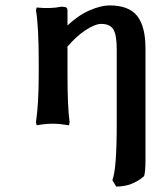

<svg xmlns="http://www.w3.org/2000/svg" viewBox="-20 -460 573 714"><path d="M356.9 -371.1Q333.5 -371.1 297.9 -347.7Q262.2 -324.2 227.1 -282.2L231 -285.2V-181.2Q231 -62 238.8 -5.9L236.8 5.9Q200.7 0 175.8 0Q150.4 0 116.2 5.9L113.8 -5.9Q124 -75.7 124 -181.2V-233.9Q124 -358.9 113.8 -421.9L116.2 -432.1Q168.5 -426.8 208 -435.1Q222.2 -435.1 226.6 -432.1Q231 -429.2 231 -419.9V-365.2Q271 -403.3 313.5 -421.6Q356 -439.9 387.2 -439.9Q459.5 -439.9 490.2 -400.6Q521 -361.3 521 -279.8V137.2Q521 175.8 516.1 194.8Q471.7 233.9 412.1 233.9L397.9 210Q414.1 169.4 414.1 2V-276.9Q414.1 -331.5 401.1 -351.3Q388.2 -371.1 356.9 -371.1Z"/></svg>

Font: Linear Smooth
Style: Bold
Weight: 700
Designer: Philipp H. Poll, Flanker
Foundry: Philipp H. Poll, reworked by Flanker
Version: Version 1.061 | FøM Fix